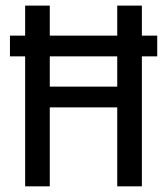

<svg xmlns="http://www.w3.org/2000/svg" viewBox="-20 -658 590 678"><path d="M481 -459V0H394V-278.8H155.8V0H68.8V-459H15.1V-532.2H68.8V-638.2H155.8V-532.2H394V-638.2H481V-532.2H535.2V-459ZM394 -352.1V-459H155.8V-352.1Z"/></svg>

Font: Code New Roman
Style: Regular
Weight: 400
Monospace: yes
Designer: Sam Radian
Foundry: Code New Roman
Version: Version 2.00 November 29, 2014